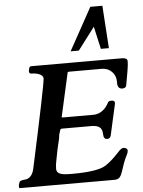

<svg xmlns="http://www.w3.org/2000/svg" viewBox="-70 -1045 818 1095"><g transform="rotate(-5 339.5 -497.5)"><path d="M603 -559V-550C603 -527 612 -515 630 -515C644 -515 652 -520 654 -531C667 -601 674 -644 674 -661V-667C675 -680 664 -687 641 -687H127C118 -688 113 -684 111 -675L108 -661V-660C108 -650 112 -645 121 -645C149 -645 188 -636 188 -611C185 -576 150 -407 84 -102C79 -79 69 -63 56 -54C50 -50 45 -48 40 -47C29 -45 0 -45 -1 -32L-6 -16L-5 0H540C552 0 562 -3 568 -9C576 -15 583 -31 591 -56C599 -82 607 -103 614 -118C622 -134 627 -144 628 -148C629 -153 630 -157 630 -160C630 -171 618 -177 606 -177C598 -177 587 -169 572 -152C547 -125 522 -102 496 -85C465 -65 400 -55 302 -55C257 -55 214 -56 214 -92C214 -107 216 -123 220 -141C228 -184 236 -224 246 -262C248 -273 248 -286 252 -294C256 -303 255 -317 267 -317H435C474 -317 497 -305 498 -268C498 -246 505 -236 520 -236C531 -236 538 -242 541 -254L581 -433V-439C581 -446 574 -451 567 -451H559C550 -451 544 -448 541 -441C526 -411 496 -380 454 -380H282C276 -380 272 -381 271 -382L272 -385C291 -468 309 -552 328 -635L335 -637H524C570 -637 603 -601 603 -559ZM402 -752 499 -880 528 -751H574L558 -995H489L355 -752Z"/></g></svg>

Font: fbb
Style: Bold Italic
Weight: 700
Italic angle: -12°
Designer: David J. Perry, Michael Sharpe
Version: Version 0.991